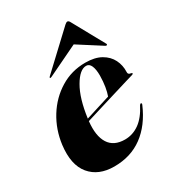

<svg xmlns="http://www.w3.org/2000/svg" viewBox="-164 -752 779 857"><g transform="rotate(-30 226.0 -323.0)"><path d="M418.5 -166Q382 -81 320.5 -35.8Q259 9.5 174 9.5Q93 9.5 50.5 -41.8Q8 -93 20 -190.5Q29.5 -264.5 67 -325Q104.5 -385.5 162.8 -421.2Q221 -457 292 -457Q341 -457 372.5 -439Q404 -421 418.5 -391.8Q433 -362.5 431.5 -329Q430 -315.5 445.5 -314Q451.5 -313 451.5 -310Q452 -307 446 -305Q437.5 -302.5 408 -293.8Q378.5 -285 337.8 -272.5Q297 -260 254.2 -247Q211.5 -234 176 -223Q168 -150 193 -110.5Q218 -71 275.5 -71Q315.5 -71 349.5 -95.2Q383.5 -119.5 409.5 -170.5Q413.5 -176.5 417 -175.5Q422.5 -174.5 418.5 -166ZM288.5 -443Q255 -443 222.8 -387.5Q190.5 -332 177.5 -235Q210.5 -245.5 245.8 -256.5Q281 -267.5 305 -275Q311.5 -292.5 315.8 -317.8Q320 -343 320.5 -375Q320.5 -406.5 312.5 -424.8Q304.5 -443 288.5 -443ZM130.5 -477.5Q124.5 -474.5 122 -476.5Q120.5 -479 125 -483.5L301 -648.5Q309 -656 315 -656Q320.5 -656 325 -648.5L416 -483.5Q419 -479 414.5 -476.5Q412.5 -474.5 407.5 -477.5L288.5 -553.5Z"/></g></svg>

Font: Fraunces 144pt
Style: Bold Italic
Weight: 700
Italic angle: -16°
Version: Version 1.000;[b76b70a41]